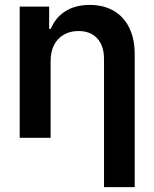

<svg xmlns="http://www.w3.org/2000/svg" viewBox="-20 -557 624 776"><path d="M184.6 0H59.6V-530.3H178.7V-440.4H185.5Q204.1 -486.3 244.4 -511.7Q284.7 -537.1 342.8 -537.1Q397.9 -537.1 439 -513.7Q480 -490.2 502.2 -445.3Q524.4 -400.4 524.4 -337.9V199.2H400.4V-318.4Q400.4 -372.1 373 -401.9Q345.7 -431.6 296.9 -431.6Q264.2 -431.6 238.5 -417.2Q212.9 -402.8 198.7 -375.5Q184.6 -348.1 184.6 -310.5Z"/></svg>

Font: Pretendard JP SemiBold
Style: Regular
Weight: 600
Designer: Base glyphs from Inter by Rasmus Andersson; Hangeul glyphs from Noto Sans CJK(Source Han Sans) by Jang Soo-young and Kan
Foundry: Kil Hyung-jin
Version: Version 1.309